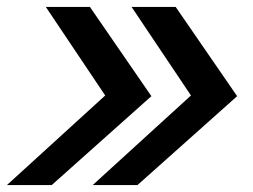

<svg xmlns="http://www.w3.org/2000/svg" viewBox="-32 -533 728 553"><path d="M235 0 518 -258 347 -513H474L651 -256L364 0ZM-12 0 271 -258 100 -513H227L404 -256L117 0Z"/></svg>

Font: Rosa Sans SemiBold
Style: Italic
Weight: 600
Italic angle: -12°
Designer: Pentagram / MCKL
Foundry: Pentagram / MCKL
Version: Version 1.005;September 16, 2019;FontCreator 11.5.0.2425 64-